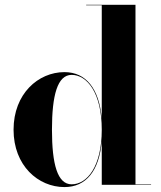

<svg xmlns="http://www.w3.org/2000/svg" viewBox="-20 -770 670 800"><path d="M609.5 -2H544.5V-750H339V-748H404V-277C393 -399.5 339 -469.5 248.5 -469.5C139.5 -469.5 36.5 -379.5 36.5 -229.5C36.5 -79.5 139.5 9.5 248.5 9.5C339.5 9.5 393.5 -59.5 404 -181.5V0H609.5ZM404 -229.5C404 -75.5 342.5 -2 278.5 -2C219.5 -2 196.5 -85.5 196.5 -229.5C196.5 -373.5 219.5 -458 278.5 -458C342.5 -458 404 -383.5 404 -229.5Z"/></svg>

Font: Bodoni* 96pt
Style: Bold
Weight: 700
Version: Version 2.3